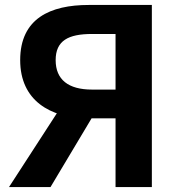

<svg xmlns="http://www.w3.org/2000/svg" viewBox="-20 -761 729 781"><path d="M450 0H597.7V-740.8H340.6C185.1 -740.8 62.1 -686.3 62.1 -516.4C62.1 -351.5 185.1 -281.9 333.4 -279.6H450ZM354.3 -396.6C258 -396.6 206.4 -437.1 206.4 -516.4C206.4 -595.8 258 -622.8 354.3 -622.8H450V-396.6ZM16.6 0H185.4L375.4 -317.9L271.8 -393.7Z"/></svg>

Font: Source Han Sans JP VF
Style: Regular
Weight: 250
Designer: Ryoko NISHIZUKA 西塚涼子 (kana, bopomofo & ideographs); Paul D. Hunt (Latin, Greek & Cyrillic); Sandoll Communications 산돌커뮤니
Foundry: Adobe
Version: Version 2.004;hotconv 1.0.118;makeotfexe 2.5.65603